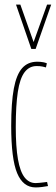

<svg xmlns="http://www.w3.org/2000/svg" viewBox="-20 -810 245 840"><path d="M29 -260Q29 -361 40.5 -422.5Q52 -484 77 -512Q102 -540 143 -540Q149 -540 156 -539.5Q163 -539 170.5 -537.5Q178 -536 185 -533L181 -515Q174 -517 167.5 -518.5Q161 -520 154.5 -520.5Q148 -521 140 -521Q108 -521 87.5 -494Q67 -467 58 -408Q49 -349 49 -254Q49 -168 58.5 -113.5Q68 -59 87.5 -34Q107 -9 136 -9Q143 -9 152 -10Q161 -11 170.5 -12Q180 -13 186 -14L190 4Q180 6 164.5 8Q149 10 136 10Q81 10 55 -52.5Q29 -115 29 -260ZM204 -790 136 -596H117L50 -790H69L127 -626L186 -790Z"/></svg>

Font: Georama ExtraCondensed Thin
Style: Regular
Weight: 100
Width: 2
Designer: Jean-Baptiste Levee
Foundry: Production Type
Version: Version 1.001